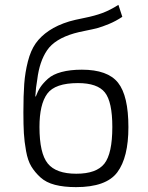

<svg xmlns="http://www.w3.org/2000/svg" viewBox="-20 -756 609 788"><path d="M466 -736 482 -687Q455 -669 427 -657.5Q399 -646 380.5 -641Q362 -636 331.5 -630Q301 -624 284 -619Q205 -596 173.5 -550Q142 -504 133 -430Q127 -398 125 -360H127Q135 -382 146 -398.5Q157 -415 177 -433Q197 -451 232.5 -460.5Q268 -470 316 -470Q422 -470 464.5 -416.5Q507 -363 507 -234Q507 -110 461.5 -49Q416 12 292 12Q242 12 205.5 2.5Q169 -7 146 -28Q123 -49 108.5 -73Q94 -97 87 -136Q80 -175 78 -209Q76 -243 76 -295Q76 -365 79.5 -412Q83 -459 94.5 -504Q106 -549 126.5 -578Q147 -607 181 -630Q215 -653 264 -668Q284 -674 326.5 -682.5Q369 -691 400 -702.5Q431 -714 466 -736ZM300 -415Q206 -415 174 -371.5Q142 -328 142 -235Q142 -127 176 -85Q210 -43 293 -43Q376 -43 408.5 -84.5Q441 -126 441 -235Q441 -338 410.5 -376.5Q380 -415 300 -415Z"/></svg>

Font: Exo 2.0 Light
Style: Regular
Weight: 300
Designer: Natanael Gama
Version: Version 1.001;PS 001.001;hotconv 1.0.70;makeotf.lib2.5.58329